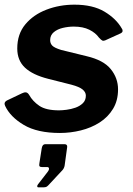

<svg xmlns="http://www.w3.org/2000/svg" viewBox="-20 -560 570 823"><path d="M237 10Q140 10 82 -24.5Q24 -59 2 -106Q-5 -121 9 -129L74 -160Q84 -165 91.5 -164Q99 -163 105 -153Q120 -126 148.5 -106.5Q177 -87 233 -87Q246 -87 265.5 -89.5Q285 -92 303.5 -98.5Q322 -105 335 -117.5Q348 -130 348 -150Q348 -165 334 -176.5Q320 -188 286 -197L187 -222Q120 -239 87 -270Q54 -301 54 -352Q54 -414 88.5 -455.5Q123 -497 179 -518.5Q235 -540 299 -540Q378 -540 428 -510Q478 -480 502 -438Q506 -433 505.5 -427Q505 -421 497 -417L431 -387Q424 -384 419 -386Q414 -388 404 -399Q390 -419 363 -432.5Q336 -446 296 -446Q273 -446 249.5 -440.5Q226 -435 210.5 -422Q195 -409 195 -388Q195 -374 204 -364.5Q213 -355 242 -346L352 -319Q424 -302 455 -263.5Q486 -225 486 -177Q486 -129 464.5 -93.5Q443 -58 407 -35Q371 -12 326.5 -1Q282 10 237 10ZM144 243Q140 243 139.5 239Q139 235 143 230L184 177Q191 168 190 162Q189 156 182 156H159Q152 156 149.5 152.5Q147 149 149 139L159 75Q162 58 174 58H256Q269 58 268 70L257 150Q255 161 248 169L193 228Q188 234 182.5 238.5Q177 243 168 243Z"/></svg>

Font: Libre Franklin Thin
Style: Bold Italic
Weight: 700
Italic angle: -8°
Version: Version 3.000